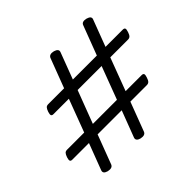

<svg xmlns="http://www.w3.org/2000/svg" viewBox="-204 -1151 1426 1426"><g transform="rotate(-45 509.0 -438.0)"><path d="M176 19Q136 8 146 -20L225 -228H50Q35 -228 31.5 -237Q28 -246 35 -268Q43 -291 51.5 -299.5Q60 -308 75 -308H255L352 -566H190Q175 -566 171.5 -575Q168 -584 175 -606Q183 -629 191.5 -637.5Q200 -646 215 -646H382L470 -878Q482 -904 523 -894Q563 -882 553 -855L474 -646H726L814 -878Q824 -904 866 -894Q907 -882 896 -855L817 -646H998Q1013 -646 1017 -637.5Q1021 -629 1013 -606Q1006 -584 997 -575Q988 -566 973 -566H787L690 -308H858Q873 -308 877 -299.5Q881 -291 873 -268Q866 -246 857 -237Q848 -228 833 -228H660L573 2Q562 28 520 19Q501 14 493 4Q485 -6 490 -20L569 -228H316L229 2Q218 28 176 19ZM346 -308H599L696 -566H444Z"/></g></svg>

Font: Playwrite IE
Style: Regular
Weight: 400
Designer: Veronika Burian, José Scaglione
Foundry: TypeTogether
Version: Version 1.002